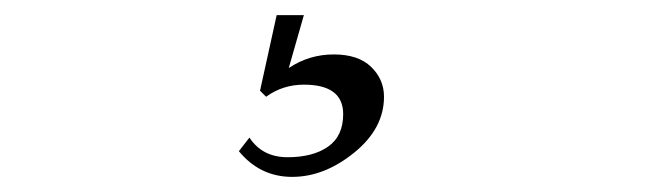

<svg xmlns="http://www.w3.org/2000/svg" viewBox="-20 -20 872 254"><path d="M310 162Q327 188 360.5 188Q394 188 414 174Q434 160 434 131Q434 92 382 92Q354 92 332 108L324 100L346 0H382L362 70Q389 52 421.5 52Q454 52 471 68.5Q488 85 488 108Q488 150 448.5 182Q409 214 366.5 214Q324 214 296 180Z"/></svg>

Font: Montaga
Style: Regular
Weight: 400
Designer: Alejandra Rodriguez
Foundry: Alejandra Rodriguez
Version: Version 1.001